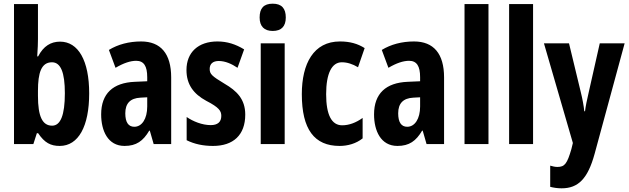

<svg xmlns="http://www.w3.org/2000/svg" viewBox="-20 -782 3413 1042"><path d="M186 -570V-760H56V0H161L180 -59H187C222 -7 255 10 304 10C406 10 464 -97 464 -275C464 -453 405 -556 306 -556C256 -556 216 -532 187 -476H182C185 -518 186 -549 186 -570ZM262 -444C310 -444 332 -388 332 -276C332 -156 308 -100 263 -100C210 -100 186 -150 186 -262V-289C186 -387 204 -444 262 -444Z M746 -557C680 -557 620 -541 571 -511L607 -414C651 -440 688 -452 719 -452C761 -452 779 -423 779 -363V-341L711 -338C594 -333 529 -275 529 -161C529 -73 565 10 656 10C720 10 757 -17 790 -73H793L814 0H909V-362C909 -491 852 -557 746 -557ZM742 -252 779 -254V-204C779 -137 750 -94 709 -94C677 -94 660 -118 660 -167C660 -221 687 -249 742 -252Z M1311 -160C1311 -244 1265 -289 1198 -328C1130 -369 1118 -380 1118 -408C1118 -435 1135 -451 1167 -451C1203 -451 1238 -435 1269 -414L1305 -514C1259 -542 1213 -557 1160 -557C1056 -557 992 -498 992 -402C992 -323 1031 -272 1099 -235C1169 -199 1181 -180 1181 -153C1181 -120 1161 -103 1124 -103C1077 -103 1028 -123 993 -147V-21C1035 0 1083 10 1136 10C1246 10 1311 -49 1311 -160Z M1460 -762C1411 -762 1389 -737 1389 -687C1389 -639 1414 -614 1460 -614C1507 -614 1531 -639 1531 -687C1531 -736 1509 -762 1460 -762ZM1525 -547H1395V0H1525Z M1823 10C1868 10 1913 -3 1948 -31V-142C1912 -116 1874 -102 1837 -102C1780 -102 1750 -158 1750 -271C1750 -384 1781 -444 1835 -444C1864 -444 1893 -435 1923 -417L1959 -521C1921 -545 1879 -557 1825 -557C1682 -557 1618 -437 1618 -271C1618 -80 1686 10 1823 10Z M2227 -557C2161 -557 2101 -541 2052 -511L2088 -414C2132 -440 2169 -452 2200 -452C2242 -452 2260 -423 2260 -363V-341L2192 -338C2075 -333 2010 -275 2010 -161C2010 -73 2046 10 2137 10C2201 10 2238 -17 2271 -73H2274L2295 0H2390V-362C2390 -491 2333 -557 2227 -557ZM2223 -252 2260 -254V-204C2260 -137 2231 -94 2190 -94C2158 -94 2141 -118 2141 -167C2141 -221 2168 -249 2223 -252Z M2631 0V-760H2501V0Z M2873 0V-760H2743V0Z M2932 -547 3089 -6 3081 27C3058 106 3045 124 3005 124C2993 124 2979 121 2966 117V232C2986 237 3006 240 3028 240C3118 240 3170 188 3207 53L3370 -547H3235L3175 -281C3165 -238 3158 -205 3155 -178H3151C3148 -208 3141 -246 3132 -282L3068 -547Z"/></svg>

Font: Noto Sans Armenian ExtraCondensed
Style: Regular
Weight: 400
Width: 2
Designer: Monotype Design Team
Foundry: Monotype Imaging Inc.
Version: Version 2.008